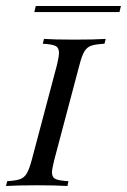

<svg xmlns="http://www.w3.org/2000/svg" viewBox="-45 -620 423 640"><path d="M128.2 -46Q128.2 -29 139.9 -23.4Q151.6 -17.7 183.1 -16.1L179.8 0Q142.7 -2.4 77.4 -2.4Q10.5 -2.4 -25 0L-21 -16.1Q7.3 -17.7 21.4 -22.6Q35.5 -27.4 44 -41.5Q52.4 -55.6 60.5 -85.5L145.2 -404.8Q151.6 -432.3 151.6 -443.5Q151.6 -461.3 139.9 -466.9Q128.2 -472.6 97.6 -474.2L101.6 -490.3Q134.7 -487.9 204 -487.9Q268.5 -487.9 307.3 -490.3L303.2 -474.2Q273.4 -472.6 259.3 -467.7Q245.2 -462.9 236.7 -449.2Q228.2 -435.5 220.2 -404.8L135.5 -85.5Q128.2 -54.8 128.2 -46ZM353.2 -579.8H69.4L74.2 -600H358.1Z"/></svg>

Font: Playfair Display SC
Style: Italic
Weight: 400
Italic angle: -14°
Designer: Claus Eggers Sørensen
Foundry: Claus Eggers Sørensen
Version: Version 1.202; ttfautohint (v1.6)